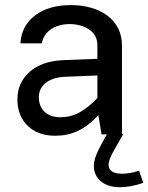

<svg xmlns="http://www.w3.org/2000/svg" viewBox="-20 -539 595 770"><path d="M537.6 145.5C513.7 153.8 490.7 157.7 469.7 157.7C433.6 157.7 415.5 145.5 415.5 121.1C415.5 107.9 423.3 87.4 439.5 59.6L473.6 0L472.2 -1H469.2V-356.9C469.2 -460 381.3 -518.6 264.2 -518.6C205.1 -518.6 157.2 -504.9 120.6 -477.1C84 -449.2 64.5 -411.6 62 -365.2H147.9C155.3 -411.6 199.2 -442.4 259.3 -442.4C289.1 -442.4 315.4 -435.1 337.4 -420.9C359.4 -406.2 370.6 -384.8 370.6 -356.9V-303.2L234.9 -297.9C176.8 -295.4 131.8 -279.8 99.1 -251C66.4 -222.2 49.8 -185.1 49.8 -140.6C49.8 -96.7 63.5 -61.5 90.8 -34.7C118.2 -7.8 155.3 5.4 201.7 5.4C266.6 5.4 321.3 -19 374.5 -77.1L387.2 0H408.7L390.1 32.7C368.2 73.7 356.4 100.6 356.4 126.5C356.4 177.7 397.5 211.9 460.4 211.9C488.8 211.9 520 206.1 554.7 194.3ZM135.7 -148.9C135.7 -195.3 172.9 -227.5 239.3 -231L370.6 -236.3V-146C317.9 -91.3 275.9 -68.8 220.7 -68.8C168 -68.8 135.7 -101.6 135.7 -148.9Z"/></svg>

Font: Estedad Medium
Style: Regular
Weight: 500
Designer: Amin Abedi
Version: Version 7.3